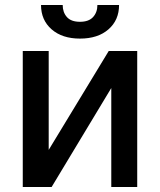

<svg xmlns="http://www.w3.org/2000/svg" viewBox="-20 -750 642 770"><path d="M175.3 -148.9 416 -545.4H530.3V0H426.3V-397L187 0H71.3V-545.4H175.3ZM370.6 -730H457.5Q457.5 -669.4 415 -632.3Q372.6 -595.2 300.8 -595.2Q229.5 -595.2 187 -632.3Q144.5 -669.4 144.5 -730H231.4Q231.4 -700.7 248.3 -681.6Q265.1 -662.6 300.8 -662.6Q335.9 -662.6 353.3 -681.6Q370.6 -700.7 370.6 -730Z"/></svg>

Font: Karasuma Gothic
Style: Regular
Weight: 500
Designer: Rasmus Andersson / Ryoko Nishizuka
Foundry: Genbu
Version: Version 1.00